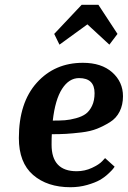

<svg xmlns="http://www.w3.org/2000/svg" viewBox="-20 -773 535 804"><path d="M420 -111 460 -75Q458 -72 453.5 -66Q449 -60 433 -45Q417 -30 397.5 -19Q378 -8 345 1.5Q312 11 275 11Q178 11 118.5 -40.5Q59 -92 59 -195Q59 -343 134 -426.5Q209 -510 327 -510Q405 -510 450 -470Q495 -430 495 -370Q495 -334 481 -306Q467 -278 440.5 -261.5Q414 -245 386.5 -234Q359 -223 321 -218.5Q283 -214 256.5 -212.5Q230 -211 197 -211Q196 -197 196 -167Q196 -56 301 -56Q335 -56 365 -70Q395 -84 408 -98ZM311 -446Q269 -446 240 -401Q211 -356 201 -268Q231 -268 252 -269.5Q273 -271 298.5 -278Q324 -285 339.5 -296.5Q355 -308 365.5 -330Q376 -352 376 -383Q376 -446 311 -446ZM392 -753 472 -631 438 -586 346 -671 229 -586 207 -631 322 -753Z"/></svg>

Font: Arsenal
Style: Bold Italic
Weight: 700
Italic angle: -9°
Designer: Andrij Shevchenko
Foundry: Stairsfor.com
Version: Version 1.000